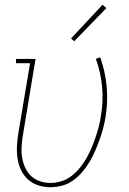

<svg xmlns="http://www.w3.org/2000/svg" viewBox="-20 -777 540 805"><path d="M191 8Q165 8 140.5 0Q116 -8 98 -24Q80 -40 69 -62.5Q58 -85 54 -109.5Q50 -134 51 -160.5Q52 -187 56 -213L106 -512H47V-530H129L76 -210Q72 -187 70.5 -163.5Q69 -140 72.5 -118Q76 -96 85 -75.5Q94 -55 109.5 -40Q125 -25 146.5 -17.5Q168 -10 191 -10Q214 -10 237 -17Q260 -24 279.5 -39Q299 -54 314.5 -73Q330 -92 342 -113Q354 -134 363.5 -156.5Q373 -179 380.5 -201Q388 -223 394 -245.5Q400 -268 403 -291Q414 -353 408 -414Q402 -475 382 -530L400 -537Q421 -479 427 -416Q433 -353 423 -289Q419 -264 412.5 -239.5Q406 -215 397.5 -191.5Q389 -168 379 -144.5Q369 -121 355.5 -98.5Q342 -76 325 -56Q308 -36 286.5 -20.5Q265 -5 240 1.5Q215 8 191 8ZM291 -604 278 -616 410 -757 426 -743Z"/></svg>

Font: Iosevka Slab Thin Oblique
Style: Regular
Weight: 100
Italic angle: -9°
Monospace: yes
Designer: Belleve Invis
Foundry: Belleve Invis
Version: Version 11.1.0; ttfautohint (v1.8.3)